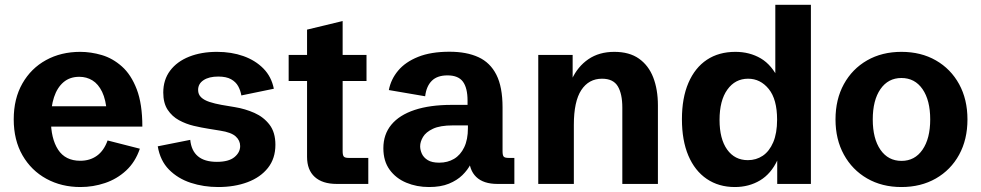

<svg xmlns="http://www.w3.org/2000/svg" viewBox="-20 -752 4011 785"><path d="M309.1 12.7Q231.4 12.7 169.7 -21Q107.9 -54.7 72 -116.9Q36.1 -179.2 36.1 -264.2Q36.1 -348.6 71.5 -410.6Q106.9 -472.7 168.2 -506.3Q229.5 -540 308.1 -540Q351.6 -540 396.2 -526.9Q440.9 -513.7 478.5 -480.2Q516.1 -446.8 539.1 -387Q562 -327.1 562 -234.4H129.4V-317.4H432.1L417 -291.5Q413.1 -344.2 397.5 -376.5Q381.8 -408.7 357.9 -423.3Q334 -438 304.2 -438Q265.6 -438 239.7 -416Q213.9 -394 200.9 -354.7Q188 -315.4 188 -263.7Q188 -185.5 217.5 -140.1Q247.1 -94.7 308.1 -94.7Q347.7 -94.7 376.2 -115.2Q404.8 -135.7 419.9 -177.7L551.8 -144Q533.2 -89.4 495.6 -54.7Q458 -20 409.4 -3.7Q360.8 12.7 309.1 12.7Z M872.1 12.7Q812.5 12.7 759.8 -4.6Q707 -22 670.9 -58.6Q634.8 -95.2 625 -153.8L757.8 -180.2Q762.2 -135.7 789.3 -113Q816.4 -90.3 866.7 -90.3Q915 -90.3 938.5 -109.6Q961.9 -128.9 961.9 -154.8Q961.9 -177.7 943.6 -194.3Q925.3 -210.9 880.4 -217.8L832.5 -225.6Q804.2 -230 772.2 -237.5Q740.2 -245.1 711.9 -260.5Q683.6 -275.9 665.5 -303.2Q647.5 -330.6 647.5 -373.5Q647.5 -425.8 675.5 -463.1Q703.6 -500.5 753.4 -520.3Q803.2 -540 867.2 -540Q926.3 -540 975.1 -522.7Q1023.9 -505.4 1056.9 -471.9Q1089.8 -438.5 1099.6 -389.2L966.8 -361.8Q963.4 -381.8 953.9 -399.4Q944.3 -417 924.8 -428Q905.3 -439 872.1 -439Q834.5 -439 812.3 -424.3Q790 -409.7 790 -384.3Q790 -365.7 802.5 -354Q814.9 -342.3 836.7 -335.2Q858.4 -328.1 885.7 -323.2L940.4 -314Q982.4 -307.1 1020.3 -290.3Q1058.1 -273.4 1082 -242.2Q1106 -210.9 1106 -160.2Q1106 -104 1075.4 -65.4Q1044.9 -26.9 991.9 -7.1Q939 12.7 872.1 12.7Z M1356.9 0Q1298.3 0 1266.8 -28.6Q1235.4 -57.1 1235.4 -110.8V-420.9H1160.2V-527.3H1235.4V-630.9L1380.9 -666V-527.3H1478.5V-420.9H1380.9V-133.8Q1380.9 -117.7 1385.5 -112.1Q1390.1 -106.4 1405.3 -106.4H1485.8V0Z M1733.9 12.7Q1683.6 12.7 1641.1 -5.1Q1598.6 -22.9 1573 -58.1Q1547.4 -93.3 1547.4 -146Q1547.4 -202.6 1580.1 -242.2Q1612.8 -281.7 1675.3 -302.5Q1737.8 -323.2 1826.2 -323.2H1900.4L1891.6 -310.1V-340.3Q1891.6 -392.6 1872.6 -418.2Q1853.5 -443.8 1809.6 -443.8Q1767.6 -443.8 1745.4 -421.6Q1723.1 -399.4 1718.3 -358.4L1569.8 -383.8Q1578.1 -427.7 1607.7 -463.1Q1637.2 -498.5 1689.5 -519.5Q1741.7 -540.5 1817.9 -540.5Q1887.7 -540.5 1936 -518.3Q1984.4 -496.1 2009.5 -446.3Q2034.7 -396.5 2034.7 -313V-133.8Q2034.7 -117.2 2039.3 -111.8Q2043.9 -106.4 2059.1 -106.4H2083V0H2013.7Q1956.5 0 1927 -28.6Q1897.5 -57.1 1897.5 -110.8V-135.7L1922.9 -126Q1916.5 -105 1904.3 -81.1Q1892.1 -57.1 1870.4 -35.9Q1848.6 -14.6 1815.4 -1Q1782.2 12.7 1733.9 12.7ZM1775.9 -86.9Q1810.1 -86.9 1836.4 -102.5Q1862.8 -118.2 1877.9 -149.7Q1893.1 -181.2 1893.1 -228V-239.3H1831.5Q1779.3 -239.3 1750.2 -225.6Q1721.2 -211.9 1709.5 -192.1Q1697.8 -172.4 1697.8 -153.8Q1697.8 -139.2 1704.8 -123.5Q1711.9 -107.9 1728.8 -97.4Q1745.6 -86.9 1775.9 -86.9Z M2180.7 0V-527.3H2321.3V-405.8L2317.9 -427.7Q2341.8 -480 2385.7 -510Q2429.7 -540 2491.7 -540Q2553.2 -540 2592.5 -512.2Q2631.8 -484.4 2650.9 -435.1Q2669.9 -385.7 2669.9 -321.3V0H2524.4V-312Q2524.4 -368.2 2505.9 -399.2Q2487.3 -430.2 2441.4 -430.2Q2387.2 -430.2 2356.7 -383.8Q2326.2 -337.4 2326.2 -241.7V0Z M2984.4 12.7Q2918.5 12.7 2869.6 -20.5Q2820.8 -53.7 2794.4 -115.7Q2768.1 -177.7 2768.1 -264.6Q2768.1 -351.6 2794.7 -413.3Q2821.3 -475.1 2870.1 -507.6Q2918.9 -540 2986.8 -540Q3044.9 -540 3090.6 -513.2Q3136.2 -486.3 3165 -424.8L3149.9 -423.8V-732.4H3295.4V0H3157.7V-106L3159.2 -98.6Q3132.8 -41.5 3087.4 -14.4Q3042 12.7 2984.4 12.7ZM3037.6 -97.2Q3071.8 -97.2 3098.6 -115.2Q3125.5 -133.3 3141.4 -170.4Q3157.2 -207.5 3157.2 -262.7Q3157.2 -346.2 3123 -388.2Q3088.9 -430.2 3038.6 -430.2Q2985.8 -430.2 2953.9 -385.7Q2921.9 -341.3 2921.9 -261.7Q2921.9 -184.1 2952.9 -140.6Q2983.9 -97.2 3037.6 -97.2Z M3665.5 12.7Q3585.9 12.7 3525.1 -22.5Q3464.4 -57.6 3430.2 -119.9Q3396 -182.1 3396 -263.7Q3396 -345.7 3430.2 -408Q3464.4 -470.2 3525.1 -505.1Q3585.9 -540 3665.5 -540Q3745.6 -540 3806.4 -505.1Q3867.2 -470.2 3901.4 -408Q3935.5 -345.7 3935.5 -263.7Q3935.5 -181.6 3901.4 -119.4Q3867.2 -57.1 3806.2 -22.2Q3745.1 12.7 3665.5 12.7ZM3666 -94.2Q3720.2 -94.2 3751.7 -139.9Q3783.2 -185.5 3783.2 -263.7Q3783.2 -342.3 3751.7 -387.7Q3720.2 -433.1 3665.5 -433.1Q3611.3 -433.1 3579.8 -387.7Q3548.3 -342.3 3548.3 -263.7Q3548.3 -185.1 3579.8 -139.6Q3611.3 -94.2 3666 -94.2Z"/></svg>

Font: Schibsted Grotesk
Style: Bold
Weight: 700
Designer: Bakken & Baeck AS, Henrik Kongsvoll
Foundry: Schibsted ASA
Version: Version 1.100;gftools[0.9.25]